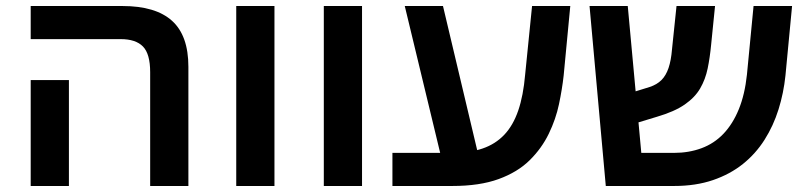

<svg xmlns="http://www.w3.org/2000/svg" viewBox="-20 -618 2679 638"><path d="M479 0V-378Q479 -439 455 -463.5Q431 -488 381 -488H82V-598H387Q497 -598 551.5 -549Q606 -500 606 -396V0ZM82 0V-352H209V0Z M765 0V-598H892V0Z M1056 0V-598H1183V0Z M1284 0V-110H1483Q1541 -110 1583.5 -124.5Q1626 -139 1655.5 -170Q1685 -201 1702 -250.5Q1719 -300 1725 -370L1748 -598H1875L1853 -367Q1848 -322 1837.5 -272Q1827 -222 1803.5 -173.5Q1780 -125 1740 -85.5Q1700 -46 1637 -23Q1574 0 1483 0ZM1453 -67 1325 -598H1452L1578 -67Z M1993 0 1939 -598H2066L2111 -110H2220Q2269 -110 2311 -125.5Q2353 -141 2384 -173.5Q2415 -206 2435 -255Q2455 -304 2462 -370L2484 -598H2612L2590 -367Q2584 -309 2567 -254.5Q2550 -200 2520.5 -153.5Q2491 -107 2448.5 -73Q2406 -39 2349 -19.5Q2292 0 2220 0ZM2051 -196 2042 -299 2139 -329Q2163 -337 2178 -352Q2193 -367 2201.5 -392Q2210 -417 2213 -454L2228 -598H2356L2343 -469Q2339 -427 2331.5 -390.5Q2324 -354 2306.5 -324Q2289 -294 2255 -270.5Q2221 -247 2163 -230Z"/></svg>

Font: Noto Sans Hebrew SemiBold
Style: Regular
Weight: 600
Designer: Monotype Design Team
Foundry: Monotype Imaging Inc.
Version: Version 2.003